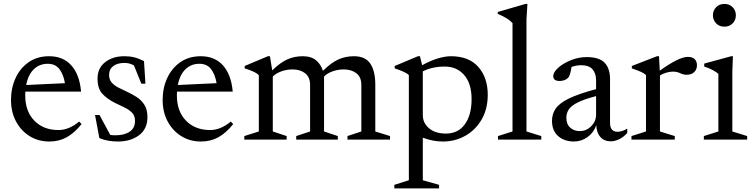

<svg xmlns="http://www.w3.org/2000/svg" viewBox="-20 -730 3942 1004"><path d="M237 -436Q310 -436 353 -388Q396 -340 404 -251H112.5Q112 -241 112 -230.5Q112 -147.5 159.8 -98.8Q207.5 -50 285.5 -50Q341 -50 394 -94.5L406.5 -81Q369 -34.5 328.8 -12.2Q288.5 10 238 10Q180 10 134.8 -18.2Q89.5 -46.5 63.5 -95.5Q37.5 -144.5 37.5 -207Q37.5 -270 61.5 -322Q85.5 -374 130.2 -405Q175 -436 237 -436ZM229.5 -396.5Q186.5 -396.5 156.8 -367.8Q127 -339 117 -285.5L319.5 -295Q312 -340.5 290.8 -368.5Q269.5 -396.5 229.5 -396.5Z M630 -436Q658 -436 681 -430.5Q704 -425 733 -410.5L740.5 -292.5H719L680.5 -388Q657 -401 631.5 -401Q594 -401 572.2 -384.5Q550.5 -368 550.5 -338.5Q550.5 -314 564 -298.5Q577.5 -283 599.5 -271.8Q621.5 -260.5 646.5 -249Q671.5 -237.5 695.5 -222Q719.5 -206.5 735.2 -181.8Q751 -157 751 -117.5Q751 -55.5 707 -22.8Q663 10 596.5 10Q541 10 499.5 -8L477 -128.5H500.5L556.5 -24.5Q563.5 -23.5 569.8 -23Q576 -22.5 583 -22.5Q630.5 -22.5 658.2 -41.5Q686 -60.5 686 -98Q686 -126 669 -142.2Q652 -158.5 627.2 -170Q602.5 -181.5 578 -193.5Q541.5 -212 515.8 -239Q490 -266 490 -319Q490 -374 530 -405Q570 -436 630 -436Z M1030 -436Q1103 -436 1146 -388Q1189 -340 1197 -251H905.5Q905 -241 905 -230.5Q905 -147.5 952.8 -98.8Q1000.5 -50 1078.5 -50Q1134 -50 1187 -94.5L1199.5 -81Q1162 -34.5 1121.8 -12.2Q1081.5 10 1031 10Q973 10 927.8 -18.2Q882.5 -46.5 856.5 -95.5Q830.5 -144.5 830.5 -207Q830.5 -270 854.5 -322Q878.5 -374 923.2 -405Q968 -436 1030 -436ZM1022.5 -396.5Q979.5 -396.5 949.8 -367.8Q920 -339 910 -285.5L1112.5 -295Q1105 -340.5 1083.8 -368.5Q1062.5 -396.5 1022.5 -396.5Z M1674.5 -317V-42.5L1746.5 -18.5V0H1529V-18.5L1601.5 -42.5V-286Q1601.5 -326.5 1575.8 -346.8Q1550 -367 1509.5 -367Q1479 -367 1450.2 -356.5Q1421.5 -346 1406.5 -329.5V-42.5L1479 -18.5V0H1257.5V-18.5L1333.5 -42.5V-337Q1325.5 -345.5 1309.5 -353.5Q1293.5 -361.5 1259.5 -372.5V-385L1381 -436H1391.5L1403.5 -362Q1445 -402.5 1482 -419.2Q1519 -436 1563 -436Q1608.5 -436 1634 -413.5Q1659.5 -391 1668.5 -359.5Q1711 -401.5 1748.5 -418.8Q1786 -436 1831 -436Q1890.5 -436 1916.5 -397.2Q1942.5 -358.5 1942.5 -287.5V-42.5L2019.5 -18.5V0H1797V-18.5L1869.5 -42.5V-286Q1869.5 -327 1843.5 -347Q1817.5 -367 1777.5 -367Q1747 -367 1718 -356.5Q1689 -346 1674 -329Q1674.5 -323 1674.5 -317Z M2276 236.5V255H2042V236.5L2118 212.5V-337Q2108.5 -347 2090.2 -355Q2072 -363 2044 -372.5V-385L2165.5 -436H2176L2187.5 -389Q2233.5 -414 2271.2 -425Q2309 -436 2338 -436Q2432 -436 2481.2 -380Q2530.5 -324 2530.5 -235Q2530.5 -159.5 2498.2 -104.5Q2466 -49.5 2412.8 -19.8Q2359.5 10 2296 10Q2243.5 10 2191 -10V212.5ZM2446 -211Q2446 -293.5 2407.2 -337.8Q2368.5 -382 2306 -382Q2240.5 -382 2191 -357V-128Q2191 -86.5 2223.8 -59Q2256.5 -31.5 2312 -31.5Q2375.5 -31.5 2410.8 -80.2Q2446 -129 2446 -211Z M2733 -42.5 2810.5 -18.5V0H2584V-18.5L2660 -42.5V-609Q2650.5 -620.5 2631.5 -632.8Q2612.5 -645 2583 -657.5V-667.5L2728 -709.5H2738L2733 -629.5Z M3174.5 9Q3139.5 9 3119.5 -13.5Q3099.5 -36 3098 -75.5Q3085.5 -37.5 3053 -13.8Q3020.5 10 2981.5 10Q2931.5 10 2899 -18Q2866.5 -46 2866.5 -98.5Q2866.5 -133.5 2885.5 -161.8Q2904.5 -190 2954.2 -214.5Q3004 -239 3097 -264V-310Q3097 -346 3078.5 -367.5Q3060 -389 3017.5 -389Q2995.5 -389 2968.5 -380Q2966 -362 2961.8 -346.2Q2957.5 -330.5 2950.5 -323Q2942.5 -314.5 2930.5 -310.5Q2918.5 -306.5 2906.5 -306.5Q2873 -306.5 2873 -332Q2873 -352.5 2899 -375.8Q2925 -399 2965.2 -415.2Q3005.5 -431.5 3048 -431.5Q3113.5 -431.5 3141.8 -401.8Q3170 -372 3170 -316V-87.5Q3170 -41 3209.5 -41Q3233 -41 3260 -57.5V-34.5Q3239.5 -12 3216.8 -1.5Q3194 9 3174.5 9ZM2941.5 -114.5Q2941.5 -80.5 2961.8 -62.5Q2982 -44.5 3011 -44.5Q3046.5 -44.5 3071.8 -70.2Q3097 -96 3097 -130V-227.5Q3034 -211 3000.5 -194Q2967 -177 2954.2 -157.5Q2941.5 -138 2941.5 -114.5Z M3576 -432.5Q3601.5 -432.5 3613 -420.5Q3624.5 -408.5 3624.5 -389Q3624.5 -366.5 3610 -352.8Q3595.5 -339 3570 -339Q3553.5 -339 3536.8 -347.2Q3520 -355.5 3498 -355.5Q3483.5 -355.5 3464.8 -350.2Q3446 -345 3431 -335.5V-42.5L3508.5 -18.5V0H3282V-18.5L3358 -42.5V-337Q3348.5 -347 3330.2 -355Q3312 -363 3284 -372.5V-385L3415.5 -436H3426L3430 -360.5Q3531 -432.5 3576 -432.5Z M3768 -590.5Q3741.5 -590.5 3724.8 -607.8Q3708 -625 3708 -650Q3708 -675 3724.8 -692.2Q3741.5 -709.5 3768 -709.5Q3794.5 -709.5 3811.2 -692.2Q3828 -675 3828 -650Q3828 -625 3811.2 -607.8Q3794.5 -590.5 3768 -590.5ZM3812.5 -436 3809.5 -355V-42.5L3887 -18.5V0H3660.5V-18.5L3736.5 -42.5V-343Q3728.5 -352 3707 -363.5Q3685.5 -375 3662.5 -382V-397.5L3803.5 -436Z"/></svg>

Font: Newsreader Text
Style: Regular
Weight: 400
Designer: Hugues Gentile
Foundry: Production Type
Version: Version 1.002